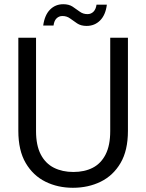

<svg xmlns="http://www.w3.org/2000/svg" viewBox="-20 -879 694 911"><path d="M326 12Q254 12 195.5 -17Q137 -46 102 -105.5Q67 -165 67 -258V-700H151V-257Q151 -189 173.5 -146Q196 -103 236 -83Q276 -63 328 -63Q381 -63 420 -83Q459 -103 481 -146Q503 -189 503 -257V-700H587V-258Q587 -165 552 -105.5Q517 -46 458 -17Q399 12 326 12ZM391 -756Q364 -756 346 -768Q328 -780 312.5 -791.5Q297 -803 276 -803Q260 -803 248.5 -792Q237 -781 234 -758H185Q192 -808 217.5 -833.5Q243 -859 280 -859Q307 -859 324.5 -847.5Q342 -836 358 -824Q374 -812 395 -812Q412 -812 423.5 -823.5Q435 -835 438 -857H487Q481 -808 455 -782Q429 -756 391 -756Z"/></svg>

Font: DM Sans 10pt
Style: Regular
Weight: 400
Version: Version 4.004;gftools[0.9.30]